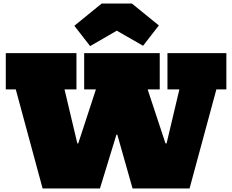

<svg xmlns="http://www.w3.org/2000/svg" viewBox="-20 -1075 1324 1095"><path d="M935 -772H1271V-565H1214L1061 0H736L576 -565L706 -307H612L723 -565L550 0H223L70 -565H13V-772H416V-565H348L482 0L333 -257H491L342 0L527 -565H460V-772H891V-565H822L1009 0L850 -257H1018L869 0L1003 -565H935ZM732 -1055 886 -930 796 -814 646 -900 494 -812 404 -928 560 -1055Z"/></svg>

Font: Hepta Slab Black
Style: Regular
Weight: 900
Designer: Michael LaGattuta
Foundry: Michael LaGattuta
Version: Version 1.102